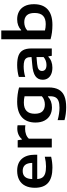

<svg xmlns="http://www.w3.org/2000/svg" viewBox="976 -1824 1078 3071"><g transform="rotate(-90 1515.5 -289.0)"><path d="M576 -233H187Q190 -182.5 210.8 -151.8Q231.5 -121 274.5 -106.8Q317.5 -92.5 388.5 -92.5Q458 -92.5 543.5 -112V-10.5Q456.5 10 368 10Q205.5 10 126.2 -58.8Q47 -127.5 47 -271.5Q47 -360.5 78.8 -424Q110.5 -487.5 171.8 -520.8Q233 -554 319 -554Q444 -554 510 -479.5Q576 -405 576 -267.5ZM186.5 -313H445Q443 -391 411 -428.2Q379 -465.5 316.5 -465.5Q254 -465.5 221.2 -428.2Q188.5 -391 186.5 -313Z M692 -545.5H807.5L818.5 -478H825.5Q853.5 -513.5 898 -532.8Q942.5 -552 993.5 -552Q1022 -552 1046.5 -547.5V-422.5Q1022 -427 986 -427Q944 -427 901.5 -412Q859 -397 833 -367.5V0H692Z M1129 203V93.5Q1235 123 1327 123Q1393 123 1433.2 108Q1473.5 93 1492.2 60.8Q1511 28.5 1511 -24.5V-61H1504Q1472 -30 1428.5 -13.8Q1385 2.5 1332 2.5Q1264 2.5 1209.2 -26.8Q1154.5 -56 1122.5 -115.5Q1090.5 -175 1090.5 -261Q1090.5 -402.5 1175 -478.2Q1259.5 -554 1423 -554Q1481 -554 1541.5 -546Q1602 -538 1652 -523.5V-50.5Q1652 47.5 1618 109.5Q1584 171.5 1514.2 200.8Q1444.5 230 1336 230Q1225.5 230 1129 203ZM1511 -159.5V-435.5Q1464 -447 1410.5 -447Q1231 -447 1231 -272.5Q1231 -187.5 1270.2 -149.2Q1309.5 -111 1379 -111Q1416 -111 1450.5 -123Q1485 -135 1511 -159.5Z M2275.5 -324.5V0H2158L2148.5 -55H2141.5Q2111.5 -24 2066.5 -7.2Q2021.5 9.5 1970 9.5Q1907.5 9.5 1863.8 -10Q1820 -29.5 1797.5 -64.5Q1775 -99.5 1775 -146Q1775 -221 1832.5 -262.2Q1890 -303.5 2014.5 -312.5L2137.5 -324V-335Q2137.5 -379.5 2122 -404.2Q2106.5 -429 2074.2 -439.5Q2042 -450 1987.5 -450Q1949.5 -450 1904.8 -443.8Q1860 -437.5 1820 -425V-527.5Q1862 -540.5 1912.8 -547.2Q1963.5 -554 2010 -554Q2103.5 -554 2161.2 -532.5Q2219 -511 2247.2 -461Q2275.5 -411 2275.5 -324.5ZM2137.5 -131V-244.5L2026 -234.5Q1966.5 -228.5 1941 -209.8Q1915.5 -191 1915.5 -157Q1915.5 -123 1939.5 -104Q1963.5 -85 2011.5 -85Q2046 -85 2078.5 -96.5Q2111 -108 2137.5 -131Z M2422.5 -20.5V-808H2563.5V-490.5H2570Q2602 -521.5 2645.5 -537.8Q2689 -554 2742.5 -554Q2811 -554 2865.5 -525Q2920 -496 2951.8 -435.8Q2983.5 -375.5 2983.5 -285.5Q2983.5 -140 2899.5 -65Q2815.5 10 2651.5 10Q2524 10 2422.5 -20.5ZM2843 -275Q2843 -362 2804 -401.2Q2765 -440.5 2695.5 -440.5Q2658 -440.5 2623.8 -428.5Q2589.5 -416.5 2563.5 -392V-109.5Q2610 -97 2664.5 -97Q2754.5 -97 2798.8 -140.8Q2843 -184.5 2843 -275Z"/></g></svg>

Font: Encode Sans Expanded SemiBold
Style: Regular
Weight: 600
Width: 7
Designer: Multiple Designers
Foundry: Impallari Type
Version: Version 2.000